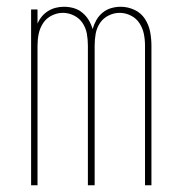

<svg xmlns="http://www.w3.org/2000/svg" viewBox="-20 -548 540 568"><path d="M72 0V-520H91V-478Q96 -490 104 -499.5Q112 -509 122.5 -515.5Q133 -522 145 -525Q157 -528 169 -528Q184 -528 198 -524Q212 -520 223.5 -510.5Q235 -501 242.5 -488.5Q250 -476 254 -462Q258 -476 265 -488.5Q272 -501 283.5 -510.5Q295 -520 309 -524Q323 -528 337 -528Q358 -528 377.5 -519Q397 -510 408.5 -492.5Q420 -475 424 -454.5Q428 -434 428 -413V0H409V-413Q409 -431 405.5 -448Q402 -465 392.5 -479.5Q383 -494 367 -502Q351 -510 334 -510Q317 -510 301 -502Q285 -494 275.5 -479.5Q266 -465 263 -448Q260 -431 260 -413V0H240V-413Q240 -431 237 -448Q234 -465 224.5 -479.5Q215 -494 199 -502Q183 -510 166 -510Q149 -510 133 -502Q117 -494 107.5 -479.5Q98 -465 94.5 -448Q91 -431 91 -413V0Z"/></svg>

Font: Iosevka Term Curly Thin
Style: Regular
Weight: 100
Designer: Belleve Invis
Foundry: Belleve Invis
Version: Version 32.3.0